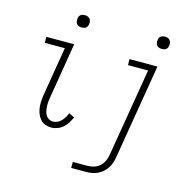

<svg xmlns="http://www.w3.org/2000/svg" viewBox="-129 -834 1157 1174"><g transform="rotate(15 450.0 -247.0)"><path d="M244 8Q222 8 203 0.5Q184 -7 171.5 -22Q159 -37 152 -56Q145 -75 143 -95.5Q141 -116 142.5 -137.5Q144 -159 148 -181L198 -482H71V-520H247L190 -174Q187 -159 185.5 -144Q184 -129 184.5 -114Q185 -99 187.5 -84.5Q190 -70 197 -57.5Q204 -45 216.5 -37.5Q229 -30 244 -30Q258 -30 272 -36.5Q286 -43 296 -54Q306 -65 314 -78Q322 -91 327 -105L362 -88Q354 -69 343.5 -52Q333 -35 317.5 -21Q302 -7 282.5 0.5Q263 8 244 8ZM265 -631Q255 -631 246.5 -634Q238 -637 232.5 -644Q227 -651 226 -660.5Q225 -670 226 -680Q227 -686 230 -692Q233 -698 239 -702Q245 -706 251.5 -707.5Q258 -709 264 -709Q274 -709 282.5 -706Q291 -703 296.5 -696Q302 -689 303.5 -679.5Q305 -670 303 -660Q302 -654 299 -648Q296 -642 290.5 -638Q285 -634 278 -632.5Q271 -631 265 -631ZM425 215V177H517Q537 177 558.5 170.5Q580 164 596 149Q612 134 620.5 114.5Q629 95 632 75L725 -482H598L597 -520H774L674 81Q671 99 665 117Q659 135 648.5 151Q638 167 623 180Q608 193 590.5 201Q573 209 554.5 212Q536 215 518 215ZM772 -631Q762 -631 753.5 -634Q745 -637 739.5 -644Q734 -651 733 -660.5Q732 -670 733 -680Q734 -686 737 -692Q740 -698 746 -702Q752 -706 758.5 -707.5Q765 -709 771 -709Q781 -709 789.5 -706Q798 -703 803.5 -696Q809 -689 810.5 -679.5Q812 -670 810 -660Q809 -654 806 -648Q803 -642 797.5 -638Q792 -634 785 -632.5Q778 -631 772 -631Z"/></g></svg>

Font: Iosevka Etoile Extralight
Style: Italic
Weight: 200
Italic angle: -9°
Designer: Belleve Invis
Foundry: Belleve Invis
Version: Version 22.1.2; ttfautohint (v1.8.4)